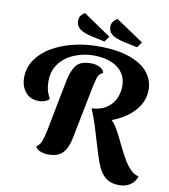

<svg xmlns="http://www.w3.org/2000/svg" viewBox="-103 -957 1029 1171"><g transform="rotate(10 411.0 -371.5)"><path d="M715 127Q669 127 639.5 108.5Q610 90 587 46Q574 19 560.5 -22.5Q547 -64 533 -112.5Q519 -161 503 -211Q487 -261 468 -305Q523 -308 558.5 -331.5Q594 -355 611.5 -392Q629 -429 629 -471Q629 -543 574 -584Q519 -625 424 -625Q382 -625 339 -613Q296 -601 260 -576.5Q224 -552 202 -513.5Q180 -475 180 -422Q180 -395 185.5 -371.5Q191 -348 207 -317Q194 -304 176.5 -298.5Q159 -293 143 -293Q89 -293 59.5 -329.5Q30 -366 30 -419Q30 -480 63.5 -529.5Q97 -579 155 -613.5Q213 -648 287 -666.5Q361 -685 443 -685Q563 -685 640 -657Q717 -629 754 -582Q791 -535 791 -477Q791 -425 765.5 -382Q740 -339 696.5 -307Q653 -275 601 -256Q622 -236 641.5 -200.5Q661 -165 680.5 -124Q700 -83 721 -45Q742 -7 766.5 20Q791 47 822 54Q812 87 784 107Q756 127 715 127ZM257 18Q229 18 205.5 8.5Q182 -1 176 -19Q196 -30 206 -55Q216 -80 225 -124L287 -442Q300 -508 326 -541.5Q352 -575 417 -575Q450 -575 473.5 -562.5Q497 -550 500 -530Q475 -519 467 -494.5Q459 -470 451 -430L387 -107Q375 -44 345.5 -13Q316 18 257 18ZM676 -720 593 -738Q542 -749 518 -766.5Q494 -784 494 -818Q494 -834 504 -847.5Q514 -861 529 -870L701 -754ZM474 -720 392 -738Q342 -749 318 -767Q294 -785 294 -819Q294 -851 328 -870L499 -754Z"/></g></svg>

Font: Sansita Swashed SemiBold
Style: Regular
Weight: 600
Designer: Pablo Cosgaya
Foundry: Omnibus-Type
Version: Version 1.003; ttfautohint (v1.8.3)